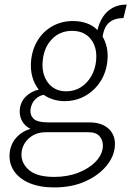

<svg xmlns="http://www.w3.org/2000/svg" viewBox="-20 -577 574 840"><path d="M217.5 243Q153.5 243 108.5 223.8Q63.5 204.5 41.2 171Q19 137.5 22 96Q25 56 49.2 27.5Q73.5 -1 113 -13.5Q87.5 -26.5 76 -48.5Q64.5 -70.5 66.5 -96.5Q69.5 -132 93.5 -155Q117.5 -178 149.5 -185Q130.5 -208.5 121.5 -240.8Q112.5 -273 116 -312Q121.5 -364 146.5 -403Q171.5 -442 211.2 -463.5Q251 -485 299.5 -485Q332 -485 359.8 -475Q387.5 -465 406.5 -445.5Q414 -478.5 430.8 -503.8Q447.5 -529 473.2 -543Q499 -557 534.5 -557L520 -498Q481.5 -498 458.2 -478.8Q435 -459.5 429 -416.5Q441.5 -395.5 447.2 -369.2Q453 -343 450 -312Q445 -260 419 -220Q393 -180 352.2 -157.2Q311.5 -134.5 262.5 -134.5Q237 -134.5 213.5 -141.8Q190 -149 171.5 -162Q151 -159 134.2 -142.5Q117.5 -126 113.5 -98.5Q110.5 -74 126.8 -57.8Q143 -41.5 193 -41.5H371Q426 -41.5 456 -13Q486 15.5 482.5 62.5Q479.5 108 445 149.5Q410.5 191 352 217Q293.5 243 217.5 243ZM217 197Q275.5 197 322.8 178.5Q370 160 398.5 130.2Q427 100.5 430 66Q432 39.5 416.8 20.5Q401.5 1.5 367.5 1.5H181Q135 1.5 105.5 29Q76 56.5 74 95Q72 137 107 167Q142 197 217 197ZM270 -177.5Q305.5 -177.5 333.5 -195.2Q361.5 -213 379.2 -243.5Q397 -274 400.5 -312Q406 -369 377.5 -405.5Q349 -442 295.5 -442Q242.5 -442 207.5 -406Q172.5 -370 167 -312Q161 -255 189.2 -216.2Q217.5 -177.5 270 -177.5Z"/></svg>

Font: Karla Light
Style: Italic
Weight: 300
Italic angle: -8°
Designer: Jonathan Pinhorn
Version: Version 2.004;gftools[0.9.33]